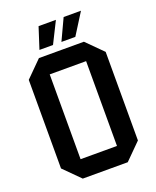

<svg xmlns="http://www.w3.org/2000/svg" viewBox="-158 -958 855 1051"><g transform="rotate(-20 270.0 -432.5)"><path d="M46 -92V-608L139 -701H401L494 -608V-92L401 1H139ZM164 -597V-103H376V-597ZM157 -742 197 -866H298L236 -742ZM285 -742 343 -866H444L366 -742Z"/></g></svg>

Font: Tektur SemiCondensed Medium
Style: Regular
Weight: 500
Width: 4
Designer: Adam Jagosz
Foundry: Adam Jagosz
Version: Version 1.005;gftools[0.9.30]